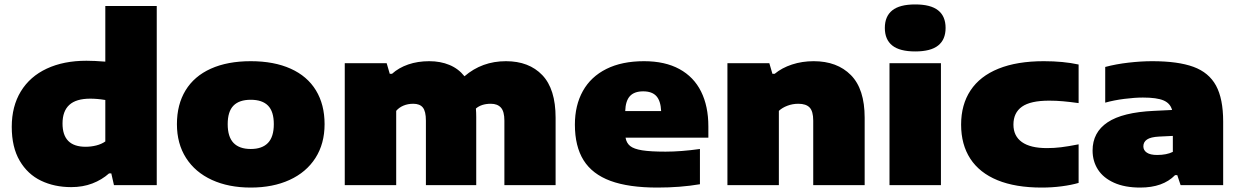

<svg xmlns="http://www.w3.org/2000/svg" viewBox="-20 -835 5591 866"><path d="M33 -263Q33 -355.5 74 -422.8Q115 -490 191 -525.5Q267 -561 370 -561Q405 -561 455 -557V-808H687V0H494L482 -53H472Q439.5 -24 396.5 -7.5Q353.5 9 301 9Q225.5 9 165 -20Q104.5 -49 68.8 -110Q33 -171 33 -263ZM455 -197V-384Q419 -390 387 -390Q323.5 -390 292.8 -362Q262 -334 262 -278Q262 -173 366 -173Q391 -173 414.5 -179Q438 -185 455 -197Z M778 -275Q778 -363.5 817 -427.5Q856 -491.5 931 -525.2Q1006 -559 1111 -559Q1216 -559 1291 -525.2Q1366 -491.5 1405 -427.5Q1444 -363.5 1444 -275Q1444 -187 1402.8 -122.5Q1361.5 -58 1286.2 -23.5Q1211 11 1111 11Q1011 11 935.8 -23.5Q860.5 -58 819.2 -122.5Q778 -187 778 -275ZM1215 -275Q1215 -332 1189 -358.5Q1163 -385 1111 -385Q1059 -385 1033 -358.5Q1007 -332 1007 -275Q1007 -218 1033.2 -190.5Q1059.5 -163 1111 -163Q1162.5 -163 1188.8 -190.5Q1215 -218 1215 -275Z M2486 -304V0H2255V-291Q2255 -332.5 2239.2 -349.8Q2223.5 -367 2194 -367Q2151.5 -367 2126.5 -345.5Q2128 -327.5 2128 -307V0H1901V-291Q1901 -333 1887.2 -350Q1873.5 -367 1844 -367Q1819.5 -367 1799.5 -358.5Q1779.5 -350 1767 -335V0H1535V-550H1724L1738 -502H1748Q1778.5 -529.5 1821.2 -544.2Q1864 -559 1916 -559Q1966.5 -559 2007 -542.2Q2047.5 -525.5 2075 -491Q2154 -559 2262 -559Q2366 -559 2426 -496.2Q2486 -433.5 2486 -304Z M3175 -214H2801.5Q2805.5 -190 2822.2 -176.5Q2839 -163 2876.5 -157Q2914 -151 2982 -151Q3051.5 -151 3137 -163V-4Q3048.5 11 2945 11Q2815.5 11 2733.5 -19.2Q2651.5 -49.5 2612.2 -112.2Q2573 -175 2573 -273Q2573 -360 2609 -424.5Q2645 -489 2715 -524Q2785 -559 2885 -559Q2979.5 -559 3044.5 -523.5Q3109.5 -488 3142.2 -422Q3175 -356 3175 -265ZM2800 -334H2962Q2960 -380 2940.5 -401.5Q2921 -423 2881 -423Q2841 -423 2821.2 -401.5Q2801.5 -380 2800 -334Z M3261 -550H3450L3464 -502H3474Q3506.5 -529 3552.2 -544Q3598 -559 3650 -559Q3756 -559 3818 -496.2Q3880 -433.5 3880 -304V0H3648V-291Q3648 -333 3631.8 -350Q3615.5 -367 3581 -367Q3555 -367 3531.8 -358.2Q3508.5 -349.5 3493 -335V0H3261Z M3992 0V-550H4224V0ZM3971 -709Q3971 -761.5 4004.5 -788.2Q4038 -815 4108 -815Q4178 -815 4211.5 -788.2Q4245 -761.5 4245 -709Q4245 -656.5 4211.5 -629.8Q4178 -603 4108 -603Q4038 -603 4004.5 -629.8Q3971 -656.5 3971 -709Z M4315 -273Q4315 -363 4357.5 -427.2Q4400 -491.5 4483.5 -525.2Q4567 -559 4688 -559Q4776 -559 4845 -544V-370Q4805 -375.5 4774.8 -378.2Q4744.5 -381 4712 -381Q4628 -381 4589.5 -353.8Q4551 -326.5 4551 -273Q4551 -221.5 4589.2 -194.2Q4627.5 -167 4702 -167Q4734.5 -167 4765.5 -170.8Q4796.5 -174.5 4845 -184V-10Q4812.5 -0.5 4769.2 5.2Q4726 11 4678 11Q4560.5 11 4479.2 -22.2Q4398 -55.5 4356.5 -119.2Q4315 -183 4315 -273Z M5497 -287V0H5305L5290 -45H5280Q5225.5 11 5123 11Q5053 11 5004.8 -10.8Q4956.5 -32.5 4932.2 -70.2Q4908 -108 4908 -156Q4908 -238 4975.5 -283.2Q5043 -328.5 5185 -335L5266.5 -339Q5258.5 -369 5228.2 -382Q5198 -395 5135 -395Q5098 -395 5051 -389Q5004 -383 4965 -372V-533Q5013.5 -546 5070.5 -552.5Q5127.5 -559 5177 -559Q5293.5 -559 5363 -533.5Q5432.5 -508 5464.8 -448.8Q5497 -389.5 5497 -287ZM5270 -150V-222L5208 -219Q5170 -217 5153.5 -205.8Q5137 -194.5 5137 -175Q5137 -157 5152.8 -146.5Q5168.5 -136 5199 -136Q5242 -136 5270 -150Z"/></svg>

Font: Encode Sans Expanded Black
Style: Regular
Weight: 900
Width: 7
Designer: Multiple Designers
Foundry: Impallari Type
Version: Version 2.000